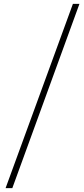

<svg xmlns="http://www.w3.org/2000/svg" viewBox="-20 -802 436 998"><path d="M9 176 359 -782H393L44 176Z"/></svg>

Font: Noto Sans SC Thin Thin
Style: Regular
Weight: 250
Version: Version 2.004-H2;hotconv 1.0.118;makeotfexe 2.5.65603